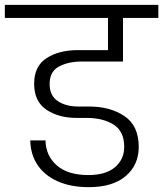

<svg xmlns="http://www.w3.org/2000/svg" viewBox="-49 -760 674 793"><path d="M291 -506Q234 -506 195 -485.5Q156 -465 156 -413Q156 -365 189.5 -342.5Q223 -320 275 -320H320Q406 -320 465 -280.5Q524 -241 524 -153Q524 -79 470.5 -33Q417 13 317 13Q243 13 188.5 -11.5Q134 -36 105.5 -79.5Q77 -123 76 -180H139Q140 -117 185.5 -77Q231 -37 316 -37Q388 -37 426 -69.5Q464 -102 464 -153Q464 -218 420 -245.5Q376 -273 309 -273H267Q193 -273 142.5 -307Q92 -341 92 -414Q92 -487 143.5 -520Q195 -553 272 -553H397V-686H-29V-740H605V-686H459V-506Z"/></svg>

Font: Fz Poppins Light
Style: Regular
Weight: 300
Designer: Ninad Kale (Devanagari), Jonny Pinhorn (Latin)
Foundry: Indian Type Foundry
Version: Vit hóa bi Vntype.Com & FontZin.Com